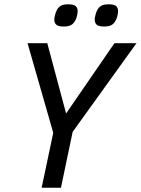

<svg xmlns="http://www.w3.org/2000/svg" viewBox="-20 -878 658 898"><path d="M319.8 -261.2 265.1 0H174.8L229 -256.8L108.9 -675.8H201.2L289.1 -347.2L515.1 -675.8H618.2ZM343.3 -825.2Q343.3 -820.8 342.3 -814.7Q341.3 -808.6 339.8 -802.5Q338.4 -796.4 336.2 -791Q334 -785.6 332 -782.2Q323.7 -766.6 311.5 -760.3Q299.3 -753.9 277.8 -753.9Q252.4 -753.9 243.2 -762.5Q233.9 -771 233.9 -786.1Q233.9 -789.1 234.6 -794.2Q235.4 -799.3 236.8 -805.2Q238.3 -811 240 -816.9Q241.7 -822.8 244.1 -827.1Q251 -842.8 263.2 -850.3Q275.4 -857.9 298.8 -857.9Q323.7 -857.9 333.5 -849.9Q343.3 -841.8 343.3 -825.2ZM532.2 -825.2Q532.2 -820.8 531.2 -814.7Q530.3 -808.6 528.8 -802.5Q527.3 -796.4 525.1 -791Q522.9 -785.6 521 -782.2Q512.7 -766.6 500.5 -760.3Q488.3 -753.9 467.3 -753.9Q441.4 -753.9 432.1 -762.5Q422.9 -771 422.9 -786.1Q422.9 -789.1 423.6 -794.2Q424.3 -799.3 425.8 -805.2Q427.2 -811 429 -816.9Q430.7 -822.8 433.1 -827.1Q439.9 -842.8 452.4 -850.3Q464.8 -857.9 488.3 -857.9Q513.2 -857.9 522.7 -849.9Q532.2 -841.8 532.2 -825.2Z"/></svg>

Font: Lorenzo Sans
Style: Italic
Weight: 400
Italic angle: -12°
Foundry: Intel Corporation
Version: Version 1.00; ttfautohint (v1.5)